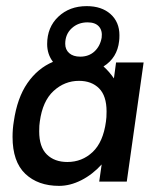

<svg xmlns="http://www.w3.org/2000/svg" viewBox="-20 -593 512 627"><path d="M449 -389 394 0H304L312 -56Q282 -23 245.5 -4.5Q209 14 173 14Q104 14 62.5 -25.5Q21 -65 21 -146Q21 -172 25 -196Q36 -273 69.5 -321.5Q103 -370 153 -391Q134 -416 134 -449Q134 -504 170.5 -538.5Q207 -573 263 -573Q312 -573 341 -547Q370 -521 370 -478Q370 -466 369 -459Q363 -404 318 -376Q336 -360 352 -337L359 -389ZM242 -408Q270 -408 288.5 -425Q307 -442 312 -470Q315 -493 303 -506.5Q291 -520 266 -520Q235 -520 214 -500.5Q193 -481 193 -450Q193 -431 206 -419.5Q219 -408 242 -408ZM326 -196Q328 -208 328 -229Q328 -280 303.5 -304.5Q279 -329 238 -329Q191 -329 155 -296Q119 -263 110 -196Q108 -185 108 -164Q108 -113 133 -88.5Q158 -64 200 -64Q248 -64 282.5 -96.5Q317 -129 326 -196Z"/></svg>

Font: Neutral Grotesk
Style: Italic
Weight: 400
Italic angle: -8°
Designer: Nawras Khrais
Foundry: Nawras Khrais
Version: Version 1.000